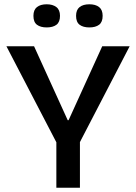

<svg xmlns="http://www.w3.org/2000/svg" viewBox="-20 -876 635 896"><path d="M243 0V-212L10 -660H139L296 -315H300L457 -660H585L353 -213V0ZM397 -748Q368 -748 351.5 -760.5Q335 -773 335 -802Q335 -830 351.5 -843Q368 -856 397 -856Q426 -856 442.5 -843Q459 -830 459 -802Q459 -773 442.5 -760.5Q426 -748 397 -748ZM198 -748Q169 -748 152.5 -760.5Q136 -773 136 -802Q136 -830 152.5 -843Q169 -856 198 -856Q226 -856 243 -843Q260 -830 260 -802Q260 -773 243.5 -760.5Q227 -748 198 -748Z"/></svg>

Font: Bricolage Grotesque 24pt Medium
Style: Regular
Weight: 500
Designer: Mathieu Triay
Foundry: Atelier Triay
Version: Version 1.001;gftools[0.9.33.dev8+g029e19f]